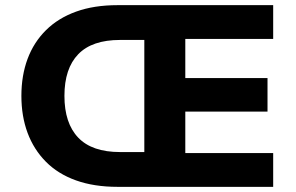

<svg xmlns="http://www.w3.org/2000/svg" viewBox="-20 -725 1150 745"><path d="M436 0Q345 0 275 -25Q205 -50 158 -97.5Q111 -145 87 -209.5Q63 -274 63 -353Q63 -432 87 -496.5Q111 -561 158.5 -608Q206 -655 275.5 -680Q345 -705 436 -705H1040V-574H699V-422H1018V-292H699V-131H1040V0ZM446 -135H540V-570H446Q337 -570 283.5 -514.5Q230 -459 230 -353Q230 -247 283.5 -191Q337 -135 446 -135Z"/></svg>

Font: Nunito Sans 8pt ExtraBold
Style: Regular
Weight: 800
Version: Version 3.101;gftools[0.9.27]